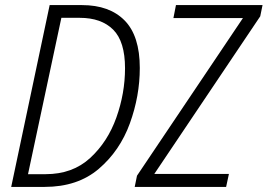

<svg xmlns="http://www.w3.org/2000/svg" viewBox="-20 -734 1051 754"><path d="M155 0Q285 0 368 -71Q451 -142 490 -249.5Q529 -357 529 -467Q529 -593 469.5 -653.5Q410 -714 302 -714H175L24 0ZM868 0 879 -51H586L1002 -670L1011 -714H671L661 -663H934L518 -44L509 0ZM221 -664H293Q378 -664 424.5 -617.5Q471 -571 471 -466Q471 -368 437 -272.5Q403 -177 334 -113.5Q265 -50 159 -50H90Z"/></svg>

Font: Noto Sans UI SemiCondensed Light
Style: Italic
Weight: 300
Width: 4
Designer: Monotype Design Team
Foundry: Monotype Imaging Inc.
Version: 1.001